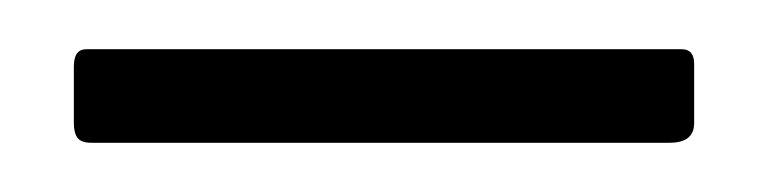

<svg xmlns="http://www.w3.org/2000/svg" viewBox="-20 -742 312 78"><path d="M262 -716V-692Q262 -684 252 -684H17Q13 -684 11.5 -686Q10 -688 10 -692V-715Q10 -722 15 -722H257Q262 -722 262 -716Z"/></svg>

Font: Libre Franklin Thin Thin
Style: Regular
Weight: 250
Version: Version 3.000